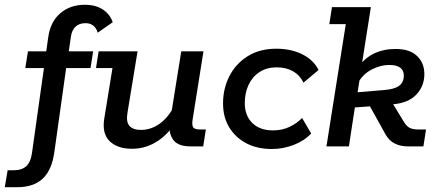

<svg xmlns="http://www.w3.org/2000/svg" viewBox="-83 -613 1828 804"><path d="M101 -328H23L34 -398H134L107 -372L119 -457Q128 -522 169.5 -557.5Q211 -593 272 -593Q318 -593 348 -573Q378 -553 389 -520L326 -476Q321 -495 308 -505.5Q295 -516 275 -516Q249 -516 233.5 -501.5Q218 -487 214 -460L201 -371L182 -398H307L296 -328H194L145 21Q135 98 96.5 134.5Q58 171 -12 171H-63L-51 100H-26Q9 100 27.5 82.5Q46 65 51 27Z M470 10Q408 10 375.5 -22.5Q343 -55 354 -119L388 -328H319L330 -398H493L451 -142Q444 -103 459 -86Q474 -69 507 -69Q548 -69 583.5 -93.5Q619 -118 645 -166L633 -130L676 -398H769L724 -115Q720 -92 725 -81.5Q730 -71 753 -71H779L768 0H715Q662 0 642 -28Q622 -56 628 -100L630 -116L646 -91Q612 -42 567 -16Q522 10 470 10Z M1056 11Q994 11 948.5 -13Q903 -37 877 -79.5Q851 -122 851 -180Q851 -242 877.5 -294Q904 -346 954 -377.5Q1004 -409 1074 -409Q1135 -409 1182 -386Q1229 -363 1251 -320L1188 -267Q1172 -299 1143.5 -315Q1115 -331 1076 -331Q1034 -331 1004 -311.5Q974 -292 958 -258Q942 -224 942 -181Q942 -129 973.5 -98Q1005 -67 1060 -67Q1099 -67 1130 -82Q1161 -97 1182 -119L1220 -54Q1191 -23 1146.5 -6Q1102 11 1056 11Z M1378 0H1284L1365 -512H1296L1307 -583H1470L1427 -310L1418 -333Q1444 -370 1483.5 -389Q1523 -408 1574 -408Q1633 -408 1663.5 -378.5Q1694 -349 1694 -303Q1694 -252 1660 -216.5Q1626 -181 1559 -176L1506 -172L1541 -213L1610 -100Q1621 -83 1634 -77Q1647 -71 1666 -71H1701L1690 0H1624Q1594 0 1570 -12Q1546 -24 1531 -51L1451 -195L1484 -169L1403 -163ZM1412 -212 1395 -225 1525 -236Q1568 -239 1588 -253.5Q1608 -268 1608 -297Q1608 -318 1593 -329.5Q1578 -341 1547 -341Q1511 -341 1474.5 -322.5Q1438 -304 1416 -266L1426 -299Z"/></svg>

Font: Rokkitt Medium
Style: Italic
Weight: 500
Italic angle: -9°
Designer: Vernon Adams
Foundry: Vernon Adams
Version: Version 3.103